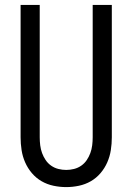

<svg xmlns="http://www.w3.org/2000/svg" viewBox="-20 -755 540 783"><path d="M250 8Q224 8 198 2.5Q172 -3 149.5 -16Q127 -29 110 -49Q93 -69 82.5 -93Q72 -117 68 -143Q64 -169 64 -195V-735H142V-195Q142 -179 144 -162.5Q146 -146 151.5 -131Q157 -116 166 -102.5Q175 -89 188.5 -79.5Q202 -70 218 -66Q234 -62 250 -62Q266 -62 282 -66Q298 -70 311.5 -79.5Q325 -89 334 -102.5Q343 -116 348.5 -131Q354 -146 356 -162.5Q358 -179 358 -195V-735H436V-195Q436 -169 432 -143Q428 -117 417.5 -93Q407 -69 390 -49Q373 -29 350.5 -16Q328 -3 302 2.5Q276 8 250 8Z"/></svg>

Font: Iosevka Term SS14
Style: Regular
Weight: 400
Monospace: yes
Designer: Belleve Invis
Foundry: Belleve Invis
Version: Version 24.1.1; ttfautohint (v1.8.4)